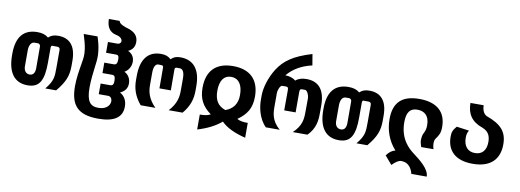

<svg xmlns="http://www.w3.org/2000/svg" viewBox="-70 -1199 4956 1829"><g transform="rotate(10 2408.0 -284.5)"><path d="M207.5 0C268.6 0 306.2 -20.5 329.6 -61.5C353 -102.5 362.3 -164.1 362.3 -246.1V-391.6C362.3 -401.4 366.2 -411.6 373.5 -411.6H419.9C439 -411.6 450.2 -405.3 450.2 -384.3V-218.8C450.2 -171.4 450.2 -137.7 441.4 -106C432.6 -74.2 415 -43 379.9 0H484.9C523.9 -47.4 550.3 -86.9 566.4 -126.5C582.5 -165.5 588.9 -206.5 588.9 -257.3V-302.7C588.9 -444.8 527.8 -515.6 415.5 -515.6C370.1 -515.6 345.2 -503.9 320.8 -481.9C293.5 -505.4 259.8 -515.6 213.4 -515.6C81.5 -515.6 13.2 -433.6 13.2 -272.5V-258.3C13.2 -86.9 82 0 207.5 0ZM210 -104.5C177.7 -104.5 152.3 -127.9 152.3 -174.8V-325.7C152.3 -349.1 156.2 -370.6 164.6 -386.2C172.9 -401.9 186.5 -411.6 204.6 -411.6H237.8C241.7 -411.6 247.6 -409.2 252.4 -404.8C257.3 -400.4 260.7 -393.6 260.7 -384.3L261.2 -173.8C260.7 -131.3 244.6 -104.5 210 -104.5Z M924.8 196.3C1080.1 196.3 1156.7 144 1156.7 39.6C1156.7 -18.1 1133.3 -60.1 1087.9 -85.4C1131.8 -106 1156.7 -136.7 1156.7 -184.6C1156.7 -229.5 1134.8 -268.6 1094.7 -287.6C1129.9 -307.1 1156.7 -345.2 1156.7 -394.5C1156.7 -434.6 1138.7 -469.7 1094.7 -489.7C1137.7 -508.3 1156.7 -542.5 1156.7 -585C1156.7 -640.1 1125 -677.2 1063 -697.3C1040 -703.6 1016.1 -711.9 998 -721.7C980 -731.4 966.8 -743.2 966.8 -756.8H861.8C862.3 -680.7 892.1 -635.3 952.1 -620.6C1037.6 -605.5 1027.8 -539.6 982.4 -539.6H891.1V-435.1H982.4C993.7 -435.1 1002 -434.6 1007.8 -428.7C1013.7 -422.9 1016.6 -412.6 1016.6 -392.6C1016.6 -353 1004.9 -339.8 982.9 -339.8H891.1V-238.8H982.9C994.1 -238.8 1002.4 -236.3 1008.3 -228.5C1013.7 -220.2 1016.6 -204.6 1016.6 -185.1C1016.6 -152.8 1008.8 -137.7 982.4 -137.7H891.1V-34.7H982.4C1041 -34.7 1043 94.2 908.2 94.2C831.5 94.2 793.5 52.7 793.5 -82C793.5 -148.4 802.7 -229.5 812.5 -304.7C818.8 -352.5 822.3 -384.3 815.9 -438.5C810.1 -486.8 800.3 -524.4 784.2 -574.7H650.4C668 -518.1 679.7 -474.6 685.5 -434.1C693.4 -378.4 688.5 -347.7 681.6 -307.1C666.5 -216.3 654.8 -145 654.8 -71.3C654.8 111.8 727.1 196.3 924.8 196.3Z M1302.7 0H1444.8C1408.7 -36.1 1385.7 -72.3 1372.6 -107.9C1359.9 -142.1 1356.9 -174.8 1356.9 -206.1V-323.7C1356.9 -384.8 1376 -412.1 1401.9 -411.6L1428.7 -411.1C1444.8 -410.6 1450.2 -405.8 1450.2 -386.7L1450.7 -189.5H1561L1560.1 -386.7C1558.6 -405.8 1567.4 -411.6 1577.1 -411.6H1607.9C1637.2 -411.6 1654.8 -381.8 1654.8 -323.7V-203.1C1654.8 -172.4 1652.3 -140.6 1640.6 -106.9C1628.9 -73.2 1608.9 -37.6 1573.7 0H1708C1742.2 -39.6 1763.2 -79.1 1775.4 -114.7C1788.6 -152.8 1793 -190.9 1793 -228.5V-272.9C1793 -431.2 1724.1 -515.6 1598.1 -515.6C1553.2 -515.6 1531.7 -504.9 1506.3 -481C1481 -504.4 1454.6 -515.6 1409.2 -515.6C1283.7 -515.6 1217.3 -429.7 1217.3 -268.1V-228.5C1217.3 -191.4 1221.7 -154.3 1234.9 -116.2C1248 -78.1 1269.5 -39.1 1302.7 0Z M1872.6 133.8C1965.8 106 2042 67.9 2101.1 17.1C2150.4 67.4 2229 105.5 2336.4 131.8V-11.7C2293 -10.3 2256.8 -17.6 2231.9 -31.7C2320.3 -93.3 2360.8 -160.2 2360.8 -269C2360.8 -427.2 2275.9 -520.5 2106.4 -520.5C1938 -520.5 1854 -428.2 1854 -267.6C1854 -162.6 1890.1 -92.3 1975.1 -31.2C1954.1 -17.1 1919.4 -10.7 1872.6 -10.7ZM2104 -95.2C2030.8 -120.6 1997.6 -172.9 1997.6 -263.7C1997.6 -363.8 2037.6 -416.5 2106 -416.5C2175.3 -416.5 2218.8 -361.8 2217.8 -258.8C2218.3 -172.9 2173.8 -118.2 2104 -95.2Z M2513.2 0H2647.5C2604.5 -37.1 2583 -73.7 2571.8 -109.9C2560.5 -146 2560.1 -181.2 2560.1 -217.8V-341.8C2560.1 -354 2564.5 -373 2571.8 -388.7C2579.1 -404.3 2588.4 -416.5 2599.6 -416.5H2633.3C2641.1 -416.5 2647.5 -415.5 2651.9 -411.6C2655.8 -407.7 2658.2 -400.4 2658.2 -387.2L2657.7 -189.5H2768.1V-384.8C2768.1 -411.6 2774.9 -416.5 2788.1 -416.5H2819.3C2830.1 -416.5 2840.8 -404.8 2848.6 -388.7C2855.5 -374 2860.4 -354.5 2860.4 -341.8L2859.4 -205.6C2859.4 -173.8 2857.9 -140.6 2846.7 -106.9C2835 -71.8 2813.5 -37.1 2773.9 0H2916C2952.6 -36.6 2973.1 -74.7 2984.4 -113.3C2995.6 -151.4 2997.1 -189.5 2997.1 -228.5V-293.9C2997.1 -442.9 2937.5 -520.5 2816.4 -520.5C2773.4 -520.5 2737.8 -510.7 2711.9 -487.3C2688.5 -506.3 2651.4 -520.5 2610.4 -520.5C2671.4 -593.3 2751.5 -635.7 2847.7 -657.7L2829.6 -765.1C2650.4 -711.4 2565.4 -648.9 2505.4 -554.2C2454.1 -473.6 2421.4 -369.6 2421.4 -292.5V-250C2421.4 -216.8 2425.8 -172.9 2439.5 -127.9C2453.1 -83 2476.1 -37.1 2513.2 0Z M3217.8 0C3278.8 0 3316.4 -20.5 3339.8 -61.5C3363.3 -102.5 3372.6 -164.1 3372.6 -246.1V-391.6C3372.6 -401.4 3376.5 -411.6 3383.8 -411.6H3430.2C3449.2 -411.6 3460.4 -405.3 3460.4 -384.3V-218.8C3460.4 -171.4 3460.4 -137.7 3451.7 -106C3442.9 -74.2 3425.3 -43 3390.1 0H3495.1C3534.2 -47.4 3560.5 -86.9 3576.7 -126.5C3592.8 -165.5 3599.1 -206.5 3599.1 -257.3V-302.7C3599.1 -444.8 3538.1 -515.6 3425.8 -515.6C3380.4 -515.6 3355.5 -503.9 3331.1 -481.9C3303.7 -505.4 3270 -515.6 3223.6 -515.6C3091.8 -515.6 3023.4 -433.6 3023.4 -272.5V-258.3C3023.4 -86.9 3092.3 0 3217.8 0ZM3220.2 -104.5C3188 -104.5 3162.6 -127.9 3162.6 -174.8V-325.7C3162.6 -349.1 3166.5 -370.6 3174.8 -386.2C3183.1 -401.9 3196.8 -411.6 3214.8 -411.6H3248C3252 -411.6 3257.8 -409.2 3262.7 -404.8C3267.6 -400.4 3271 -393.6 3271 -384.3L3271.5 -173.8C3271 -131.3 3254.9 -104.5 3220.2 -104.5Z M3955.6 196.3H4104C4104 123 4011.2 52.2 3942.4 0C3897.9 -33.7 3803.7 -111.8 3803.7 -276.9C3803.7 -372.6 3835.4 -416.5 3907.2 -416.5C3941.9 -416.5 3970.7 -406.2 3991.2 -385.3C4010.3 -365.7 4023.4 -334.5 4023.4 -286.1C4023.4 -245.6 4014.2 -226.1 4000 -198.2C3994.1 -187 3989.3 -161.1 3989.3 -133.8C3989.3 -125 3989.7 -119.1 3993.7 -105.5C3996.6 -94.2 4000 -84.5 4003.4 -71.8L4122.6 -72.3C4118.2 -85.9 4115.7 -95.2 4114.3 -106.4C4113.3 -113.8 4112.8 -122.1 4112.8 -127.9C4112.8 -138.2 4114.3 -150.4 4116.7 -158.7C4118.7 -165.5 4121.1 -169.4 4128.4 -179.7C4151.9 -212.9 4167 -235.4 4167 -294.9C4167 -439 4079.1 -520.5 3907.7 -520.5C3740.2 -520.5 3660.2 -442.9 3660.2 -283.2C3660.2 -180.2 3693.4 -78.1 3767.1 2.9C3732.4 12.2 3707.5 31.7 3684.1 64.9L3752.9 145.5C3787.1 109.9 3816.4 91.8 3840.3 91.8C3848.6 91.8 3861.3 93.8 3873.5 96.2C3912.1 107.4 3941.9 141.1 3955.6 196.3Z M4512.7 0C4685.1 0 4769.5 -87.4 4769.5 -232.4C4769.5 -353 4711.4 -418 4573.2 -468.3L4573.7 -467.8C4544.9 -478 4521 -510.7 4520.5 -567.4H4392.6C4393.1 -462.4 4438 -391.6 4545.9 -355H4545.4C4599.1 -334 4625.5 -297.4 4625.5 -231C4625.5 -149.4 4585.4 -104.5 4517.1 -104.5C4447.3 -104.5 4405.8 -151.4 4405.8 -233.9C4405.8 -264.6 4411.6 -284.7 4424.3 -305.2L4303.7 -321.8C4270.5 -283.7 4262.2 -262.2 4262.2 -219.2C4262.2 -81.1 4347.2 0 4512.7 0Z"/></g></svg>

Font: Hack
Style: Bold
Weight: 700
Monospace: yes
Designer: Christopher Simpkins
Foundry: Christopher Simpkins
Version: Version 2.010